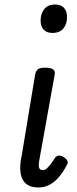

<svg xmlns="http://www.w3.org/2000/svg" viewBox="-20 -815 340 851"><path d="M150 16Q98 16 79.5 -21Q61 -58 77 -130L136 -486Q140 -503 149.5 -509Q159 -515 179 -515Q206 -515 216 -507Q226 -499 222 -482L154 -104Q150 -81 153.5 -71Q157 -61 170 -61Q178 -61 185 -66.5Q192 -72 201.5 -83.5Q211 -95 223 -114Q229 -123 237.5 -125Q246 -127 258 -121Q273 -113 278 -103.5Q283 -94 277 -85Q260 -52 240.5 -29.5Q221 -7 198.5 4.5Q176 16 150 16ZM212 -669Q188 -669 174 -683Q160 -697 160 -725Q160 -754 176 -774.5Q192 -795 225 -795Q249 -795 263 -781Q277 -767 277 -738Q277 -709 261 -689Q245 -669 212 -669Z"/></svg>

Font: Playwrite DE VA
Style: Regular
Weight: 400
Designer: Veronika Burian, José Scaglione
Foundry: TypeTogether
Version: Version 1.002